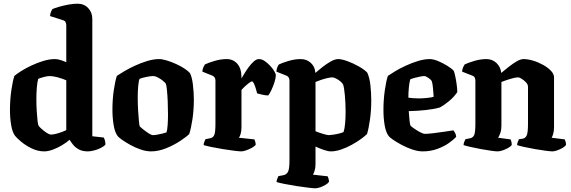

<svg xmlns="http://www.w3.org/2000/svg" viewBox="-20 -820 3091 1040"><path d="M220 0Q185 0 152 -16Q119 -32 94.5 -52.5Q70 -73 61 -85Q47 -104 40.5 -142Q34 -180 34 -224Q34 -280 41.5 -331.5Q49 -383 58 -409Q71 -420 95.5 -435.5Q120 -451 151 -465.5Q182 -480 215 -490Q248 -500 278 -500Q292 -500 309 -494.5Q326 -489 339 -483V-683Q339 -692 335.5 -699.5Q332 -707 323 -710L251 -733Q252 -746 256.5 -756.5Q261 -767 264 -771Q275 -776 299 -783Q323 -790 350.5 -795Q378 -800 400 -800Q435 -800 457.5 -776.5Q480 -753 480 -717V-82L542 -75Q545 -70 548 -60Q551 -50 551 -37Q543 -27 526 -18.5Q509 -10 489.5 -5Q470 0 456 0Q427 0 407.5 -10.5Q388 -21 376 -36Q364 -51 357 -63Q339 -47 314.5 -32.5Q290 -18 265 -9Q240 0 220 0ZM257 -91Q270 -91 294 -98Q318 -105 339 -115V-385Q319 -394 293 -401Q267 -408 249 -408Q237 -408 218 -403Q199 -398 187 -393Q182 -377 179.5 -346Q177 -315 177 -284Q177 -250 179 -218Q181 -186 183.5 -164.5Q186 -143 189 -139Q192 -134 204.5 -122.5Q217 -111 232 -101Q247 -91 257 -91Z M798 0Q772 0 742.5 -10Q713 -20 686 -35Q659 -50 640 -63.5Q621 -77 616 -85Q602 -104 595.5 -143Q589 -182 589 -226Q589 -282 596.5 -332.5Q604 -383 613 -409Q626 -418 652 -433.5Q678 -449 710.5 -464Q743 -479 777.5 -489.5Q812 -500 841 -500Q859 -500 883.5 -492.5Q908 -485 933.5 -473.5Q959 -462 979.5 -448.5Q1000 -435 1009 -424Q1020 -403 1025 -361Q1030 -319 1030 -280Q1030 -225 1022.5 -174.5Q1015 -124 1005 -94Q990 -79 956 -56.5Q922 -34 880 -17Q838 0 798 0ZM809 -88Q817 -88 831.5 -90.5Q846 -93 860 -96.5Q874 -100 882 -103Q886 -115 888 -141.5Q890 -168 890 -199Q890 -233 888.5 -270Q887 -307 884 -334.5Q881 -362 878 -367Q875 -372 863 -382Q851 -392 836 -400Q821 -408 808 -408Q796 -408 771.5 -403Q747 -398 736 -393Q731 -382 728.5 -353Q726 -324 726 -291Q726 -257 728 -222.5Q730 -188 732.5 -164Q735 -140 737 -135Q740 -132 754 -120.5Q768 -109 784 -98.5Q800 -88 809 -88Z M1287 0Q1277 0 1248.5 -3.5Q1220 -7 1186.5 -12.5Q1153 -18 1124 -24Q1095 -30 1083 -34Q1083 -42 1086.5 -51Q1090 -60 1093 -66L1118 -71Q1134 -74 1140.5 -88.5Q1147 -103 1147 -151V-383Q1147 -403 1131 -410L1076 -432Q1077 -446 1082 -456.5Q1087 -467 1090 -471Q1106 -479 1140.5 -489.5Q1175 -500 1208 -500Q1243 -500 1265.5 -474.5Q1288 -449 1288 -401V-395Q1294 -405 1304 -422Q1314 -439 1327.5 -457Q1341 -475 1355 -487.5Q1369 -500 1383 -500Q1398 -500 1413.5 -489.5Q1429 -479 1443 -464Q1457 -449 1465.5 -434.5Q1474 -420 1474 -412Q1474 -398 1467 -375.5Q1460 -353 1450 -332Q1440 -311 1433 -303Q1419 -303 1401.5 -307Q1384 -311 1373 -314Q1370 -325 1365.5 -340.5Q1361 -356 1355.5 -367.5Q1350 -379 1345 -379Q1340 -379 1327.5 -369.5Q1315 -360 1303.5 -349Q1292 -338 1288 -333V-131Q1288 -110 1283.5 -95Q1279 -80 1274 -74L1358 -65Q1360 -61 1362.5 -52.5Q1365 -44 1365 -35Q1358 -27 1343.5 -19Q1329 -11 1313 -5.5Q1297 0 1287 0Z M1688 200Q1678 200 1649 196.5Q1620 193 1584.5 187.5Q1549 182 1519.5 176Q1490 170 1478 166Q1478 158 1481.5 149Q1485 140 1488 134L1515 129Q1531 126 1539.5 111.5Q1548 97 1548 49V-383Q1548 -403 1532 -410L1477 -432Q1478 -446 1482.5 -456.5Q1487 -467 1491 -471Q1507 -479 1541.5 -489.5Q1576 -500 1609 -500Q1642 -500 1664.5 -478.5Q1687 -457 1688 -425Q1703 -438 1725 -455.5Q1747 -473 1770.5 -486.5Q1794 -500 1812 -500Q1831 -500 1862.5 -488.5Q1894 -477 1924 -460Q1954 -443 1969 -427Q1982 -400 1986.5 -357.5Q1991 -315 1991 -276Q1991 -222 1984 -172.5Q1977 -123 1968 -94Q1956 -82 1934.5 -66.5Q1913 -51 1885 -35.5Q1857 -20 1827.5 -10Q1798 0 1772 0Q1758 0 1735.5 -7.5Q1713 -15 1689 -26V69Q1689 90 1684 105Q1679 120 1675 126L1755 135Q1757 139 1759.5 147.5Q1762 156 1762 165Q1757 173 1743.5 181Q1730 189 1714.5 194.5Q1699 200 1688 200ZM1761 -88Q1768 -88 1785 -90.5Q1802 -93 1818 -97Q1834 -101 1841 -105Q1847 -123 1849.5 -153Q1852 -183 1852 -215Q1852 -261 1848 -303.5Q1844 -346 1839 -361Q1835 -370 1823.5 -379.5Q1812 -389 1799.5 -395Q1787 -401 1780 -401Q1770 -401 1753 -397Q1736 -393 1718 -387Q1700 -381 1689 -376V-109Q1709 -101 1731 -94.5Q1753 -88 1761 -88Z M2270 0Q2244 0 2214 -10Q2184 -20 2156 -35Q2128 -50 2108.5 -63.5Q2089 -77 2084 -85Q2070 -104 2063.5 -142Q2057 -180 2057 -224Q2057 -280 2064.5 -331.5Q2072 -383 2081 -409Q2094 -418 2119.5 -433.5Q2145 -449 2177.5 -464Q2210 -479 2244 -489.5Q2278 -500 2308 -500Q2327 -500 2353.5 -489Q2380 -478 2404 -463Q2428 -448 2438 -436Q2442 -426 2446.5 -404.5Q2451 -383 2454 -359.5Q2457 -336 2457 -321Q2438 -293 2410 -270.5Q2382 -248 2363 -238Q2332 -229 2286.5 -224Q2241 -219 2194 -218Q2196 -187 2198.5 -165Q2201 -143 2204 -139Q2206 -136 2221.5 -125Q2237 -114 2254.5 -104.5Q2272 -95 2282 -95Q2298 -95 2327.5 -98.5Q2357 -102 2386.5 -106.5Q2416 -111 2436 -114Q2440 -109 2445 -100Q2450 -91 2451 -79Q2439 -65 2412.5 -46Q2386 -27 2349 -13.5Q2312 0 2270 0ZM2250 -287Q2268 -287 2293.5 -289.5Q2319 -292 2329 -296Q2328 -314 2325.5 -341Q2323 -368 2319 -380Q2314 -389 2300 -398.5Q2286 -408 2278 -408Q2270 -408 2255 -405Q2240 -402 2225 -398Q2210 -394 2202 -390Q2197 -372 2194.5 -344.5Q2192 -317 2192 -291Q2203 -289 2219 -288Q2235 -287 2250 -287Z M2675 0Q2665 0 2640 -3.5Q2615 -7 2585 -12.5Q2555 -18 2529 -24Q2503 -30 2491 -34Q2491 -42 2494.5 -51Q2498 -60 2501 -66L2526 -71Q2542 -74 2548.5 -88.5Q2555 -103 2555 -151V-383Q2555 -392 2551.5 -399.5Q2548 -407 2539 -410L2483 -432Q2484 -446 2489 -456.5Q2494 -467 2497 -471Q2513 -479 2547.5 -489.5Q2582 -500 2615 -500Q2647 -500 2669.5 -478.5Q2692 -457 2695 -425Q2713 -440 2735 -457.5Q2757 -475 2778.5 -487.5Q2800 -500 2816 -500Q2839 -500 2867.5 -491.5Q2896 -483 2922 -468.5Q2948 -454 2964.5 -436.5Q2981 -419 2981 -401V-131Q2981 -110 2976.5 -95Q2972 -80 2968 -74L3039 -65Q3041 -61 3043.5 -52.5Q3046 -44 3046 -35Q3041 -27 3027.5 -19Q3014 -11 2998.5 -5.5Q2983 0 2972 0Q2962 0 2935.5 -3.5Q2909 -7 2877.5 -12.5Q2846 -18 2819 -24Q2792 -30 2781 -34Q2781 -42 2784.5 -51Q2788 -60 2791 -66L2812 -69Q2827 -72 2833.5 -87.5Q2840 -103 2840 -151V-350Q2840 -362 2829.5 -373.5Q2819 -385 2806 -393Q2793 -401 2787 -401Q2777 -401 2759 -396.5Q2741 -392 2723.5 -386Q2706 -380 2696 -376V-138Q2696 -117 2690 -99.5Q2684 -82 2678 -74L2745 -65Q2748 -61 2750 -52.5Q2752 -44 2752 -35Q2747 -27 2733 -19Q2719 -11 2703 -5.5Q2687 0 2675 0Z"/></svg>

Font: Texturina 72pt ExtraBold
Style: Regular
Weight: 800
Designer: Guillermo Torres Carreño
Foundry: Omnibus-Type
Version: Version 1.002; ttfautohint (v1.8.3)